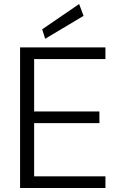

<svg xmlns="http://www.w3.org/2000/svg" viewBox="-20 -936 605 956"><path d="M80 0V-700H505V-642H150V-381H475V-323H150V-58H505V0ZM205 -743 190 -790 374 -916 396 -857Z"/></svg>

Font: DM Sans 12pt Light
Style: Regular
Weight: 300
Version: Version 4.004;gftools[0.9.30]